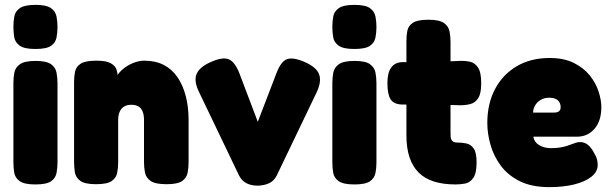

<svg xmlns="http://www.w3.org/2000/svg" viewBox="-20 -748 2503 788"><path d="M125 9Q80 9 61 -4.5Q42 -18 38.5 -39Q35 -60 35 -82V-408Q35 -430 39 -450.5Q43 -471 62 -484.5Q81 -498 126 -498Q171 -498 189.5 -484.5Q208 -471 212 -450Q216 -429 216 -406V-81Q216 -59 212 -38Q208 -17 189.5 -4Q171 9 125 9ZM125 -547Q80 -547 61 -560.5Q42 -574 38.5 -595Q35 -616 35 -638Q35 -661 39 -681.5Q43 -702 62 -715Q81 -728 126 -728Q171 -728 189.5 -714.5Q208 -701 212 -680Q216 -659 216 -637Q216 -615 212 -594Q208 -573 189.5 -560Q171 -547 125 -547Z M374 8Q329 8 310 -5.5Q291 -19 287.5 -40Q284 -61 284 -83V-412Q284 -434 288 -454Q292 -474 311 -486.5Q330 -499 375 -499Q416 -499 434.5 -488.5Q453 -478 458 -463Q463 -448 462.5 -435.5Q462 -423 464 -420L454 -411Q453 -427 464 -442.5Q475 -458 493 -471Q511 -484 532 -491.5Q553 -499 572 -499Q618 -499 652 -481.5Q686 -464 708.5 -431Q731 -398 742.5 -353.5Q754 -309 754 -255V-82Q754 -60 750 -39Q746 -18 727.5 -5Q709 8 663 8Q617 8 598 -5.5Q579 -19 575 -40Q571 -61 571 -83V-256Q571 -276 565.5 -290Q560 -304 548.5 -311Q537 -318 519 -318Q501 -318 489 -310.5Q477 -303 471 -289Q465 -275 465 -256V-82Q465 -60 461 -39Q457 -18 438.5 -5Q420 8 374 8Z M1038 14Q1011 14 991.5 4Q972 -6 961 -28L797 -370Q775 -415 786.5 -443.5Q798 -472 842 -492Q892 -515 918 -505Q944 -495 963 -446L1038 -248L1114 -446Q1133 -497 1159 -505.5Q1185 -514 1234 -492Q1280 -471 1290 -442Q1300 -413 1280 -370L1116 -28Q1105 -6 1085.5 3.5Q1066 13 1038 14Z M1434 9Q1389 9 1370 -4.5Q1351 -18 1347.5 -39Q1344 -60 1344 -82V-408Q1344 -430 1348 -450.5Q1352 -471 1371 -484.5Q1390 -498 1435 -498Q1480 -498 1498.5 -484.5Q1517 -471 1521 -450Q1525 -429 1525 -406V-81Q1525 -59 1521 -38Q1517 -17 1498.5 -4Q1480 9 1434 9ZM1434 -547Q1389 -547 1370 -560.5Q1351 -574 1347.5 -595Q1344 -616 1344 -638Q1344 -661 1348 -681.5Q1352 -702 1371 -715Q1390 -728 1435 -728Q1480 -728 1498.5 -714.5Q1517 -701 1521 -680Q1525 -659 1525 -637Q1525 -615 1521 -594Q1517 -573 1498.5 -560Q1480 -547 1434 -547Z M1850 9Q1799 9 1761 -3Q1723 -15 1698 -40Q1673 -65 1660.5 -103Q1648 -141 1648 -192V-580Q1648 -603 1652 -622.5Q1656 -642 1674.5 -654.5Q1693 -667 1739 -667Q1783 -667 1802 -653.5Q1821 -640 1825 -619Q1829 -598 1829 -576V-206Q1829 -195 1829.5 -187Q1830 -179 1833 -174Q1836 -169 1841 -166Q1846 -163 1856 -163Q1877 -163 1895 -159Q1913 -155 1924.5 -138Q1936 -121 1936 -81Q1936 -36 1922 -17Q1908 2 1888 5.5Q1868 9 1850 9ZM1634 -493H1751L1865 -498Q1887 -499 1907.5 -495Q1928 -491 1941.5 -471.5Q1955 -452 1955 -406Q1955 -364 1942.5 -345Q1930 -326 1910.5 -321Q1891 -316 1868 -316L1756 -319H1630Q1596 -320 1583 -340.5Q1570 -361 1570 -407Q1570 -450 1586 -471.5Q1602 -493 1634 -493Z M2235 20Q2162 20 2113 -4.5Q2064 -29 2035 -68.5Q2006 -108 1993 -154Q1980 -200 1980 -243Q1980 -322 2011.5 -382Q2043 -442 2100.5 -476Q2158 -510 2236 -510Q2294 -510 2334.5 -490Q2375 -470 2400 -439Q2425 -408 2436.5 -373Q2448 -338 2448 -308Q2448 -252 2420 -219.5Q2392 -187 2348 -187H2169Q2171 -173 2180.5 -162.5Q2190 -152 2206 -146Q2222 -140 2243 -140Q2262 -140 2277.5 -142.5Q2293 -145 2304.5 -148.5Q2316 -152 2326 -156Q2336 -160 2344.5 -162.5Q2353 -165 2361 -165Q2379 -165 2393.5 -153Q2408 -141 2420 -117Q2428 -104 2430.5 -93Q2433 -82 2433 -71Q2433 -43 2407 -22.5Q2381 -2 2336.5 9Q2292 20 2235 20ZM2168 -286H2254Q2268 -286 2274.5 -291.5Q2281 -297 2281 -308Q2281 -320 2275.5 -329Q2270 -338 2259.5 -342.5Q2249 -347 2234 -347Q2214 -347 2199 -338Q2184 -329 2176 -315Q2168 -301 2168 -286Z"/></svg>

Font: Fredoka SemiCondensed
Style: Bold
Weight: 700
Width: 4
Designer: Ben Nathan
Foundry: Milena B. Brandão, Ben Nathan
Version: Version 2.001